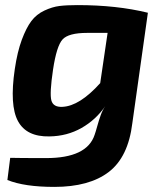

<svg xmlns="http://www.w3.org/2000/svg" viewBox="-20 -527 633 753"><path d="M560 -477 499 -44Q483 89 406.5 147.5Q330 206 193 206Q76 206 9 179L20 92Q54 93 161 93Q321 93 351 2Q355 -9 361.5 -32.5Q368 -56 375 -75.5Q382 -95 393 -111Q356 -57 299.5 -25Q243 7 174 8Q84 10 50.5 -52Q17 -114 38 -256Q48 -324 65.5 -371Q83 -418 103 -444.5Q123 -471 154 -485.5Q185 -500 213 -503.5Q241 -507 284 -507Q438 -507 560 -477ZM402 -398H322Q249 -398 225.5 -372.5Q202 -347 188 -254Q174 -160 181.5 -133Q189 -106 225 -108Q292 -111 373 -201Z"/></svg>

Font: Exo 2.0
Style: Bold Italic
Weight: 700
Italic angle: -8°
Designer: Natanael Gama
Version: Version 1.001;PS 001.001;hotconv 1.0.70;makeotf.lib2.5.58329